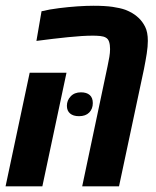

<svg xmlns="http://www.w3.org/2000/svg" viewBox="-26 -660 553 680"><path d="M265.1 0 355 -425.8Q358.9 -443.4 361.3 -458.3Q363.8 -473.1 363.8 -486.3Q363.8 -501.5 360.4 -512Q356.9 -522.5 348.6 -526.9Q341.3 -531.2 328.6 -532.5Q315.9 -533.7 302.7 -533.7Q267.6 -533.7 214.6 -528.3Q161.6 -522.9 103 -515.1L121.1 -620.1Q149.4 -627 182.9 -631.1Q216.3 -635.3 248.3 -637.5Q280.3 -639.6 305.2 -639.6Q346.2 -639.6 372.8 -635.7Q399.4 -631.8 417.5 -625.5Q431.6 -620.1 443.4 -613Q455.1 -606 464.8 -596.7Q478.5 -584 488 -565.2Q497.6 -546.4 497.6 -515.1Q497.6 -495.6 493.7 -470.2Q489.7 -444.8 483.9 -415.5L395.5 0ZM-6.3 0 79.1 -402.3H209.5L124 0ZM253.9 -248.5Q233.4 -248.5 222.2 -258.1Q210.9 -267.6 210.9 -285.2Q210.9 -304.7 224.4 -318.8Q237.8 -333 260.7 -333Q280.8 -333 291.7 -323.5Q302.7 -314 302.7 -294.9Q302.7 -274.4 290 -261.5Q277.3 -248.5 253.9 -248.5Z"/></svg>

Font: Open Sans Condensed
Style: Italic
Weight: 400
Width: 3
Italic angle: -12°
Designer: Monotype Design Team
Foundry: Monotype Imaging Inc.
Version: Version 3.000